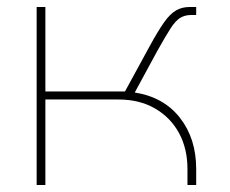

<svg xmlns="http://www.w3.org/2000/svg" viewBox="-20 -530 660 550"><path d="M85 0V-510H110V-268H338L410 -400Q433 -442 450 -466Q467 -490 484 -500Q501 -510 524 -510H542V-487H527Q510 -487 496.5 -479Q483 -471 468.5 -448.5Q454 -426 430 -383L366 -265Q449 -252 495.5 -192.5Q542 -133 542 -46V0H517V-46Q517 -104 493 -148.5Q469 -193 424.5 -219Q380 -245 319 -245H110V0Z"/></svg>

Font: MuseoModerno Thin Thin
Style: Regular
Weight: 250
Version: Version 1.003